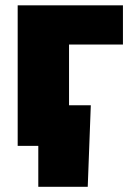

<svg xmlns="http://www.w3.org/2000/svg" viewBox="-20 -556 505 732"><path d="M448.7 -535.6V-386.2H243.2V0H47.4V-535.6ZM126 156.2V0H79.1V-154.8H326.2L314.5 156.2Z"/></svg>

Font: Inter 20pt Black
Style: Regular
Weight: 900
Version: Version 4.001;git-66647c0bb